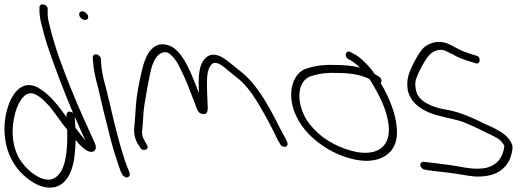

<svg xmlns="http://www.w3.org/2000/svg" viewBox="-23 -760 2386 866"><path d="M0 -135C9 -65 40 -11 81 28C117 62 171 97 228 83C304 59 316 -40 318 -129C334 -109 365 -73 391 -75C410 -77 414 -95 404 -116C370 -191 332 -273 298 -358C262 -447 224 -546 201 -644C195 -666 192 -684 192 -697V-720C192 -743 154 -748 155 -727V-705C156 -688 159 -668 166 -643C171 -620 179 -592 189 -560C223 -457 266 -347 306 -252C306 -251 307 -250 308 -249C304 -253 299 -255 295 -256C277 -259 277 -245 277 -232C242 -280 202 -334 153 -362C79 -407 34 -336 18 -293C2 -250 -8 -197 0 -135ZM58 -56C32 -108 31 -165 37 -208C43 -250 57 -296 81 -321C94 -337 115 -347 141 -332C167 -318 199 -285 217 -259L251 -213C260 -201 270 -186 280 -176C282 -108 278 -31 253 12C234 41 211 62 161 43C122 27 79 -14 58 -56ZM317 -183 314 -234C331 -196 346 -160 363 -126C356 -134 349 -142 342 -151C334 -162 326 -174 317 -183Z M335 -690C338 -679 349 -670 360 -670C371 -670 377 -677 374 -688C371 -699 359 -709 348 -709C337 -709 332 -701 335 -690ZM418 -370C423 -347 429 -324 435 -298C441 -272 447 -245 455 -216L477 -128C487 -88 511 -15 522 15L528 26C530 31 534 34 539 37C554 47 567 33 561 18L557 8C554 1 547 -16 538 -43C512 -123 490 -214 471 -298C465 -324 458 -348 453 -371C442 -408 435 -445 433 -475L432 -494C432 -499 429 -504 425 -508C412 -521 395 -515 395 -500L397 -480C399 -448 407 -410 418 -370Z M598 -112 609 -95C618 -74 655 -84 639 -107L629 -125C615 -149 617 -165 620 -189C621 -206 623 -226 624 -249C626 -285 653 -435 663 -463C670 -482 677 -496 685 -505C692 -514 700 -519 708 -522C730 -530 741 -520 757 -503C769 -490 781 -472 791 -449C813 -407 835 -348 852 -304C860 -283 865 -268 869 -261C873 -253 880 -248 890 -246C917 -241 915 -267 913 -295C912 -313 912 -332 911 -353C910 -399 908 -448 933 -471C953 -488 983 -461 1000 -447L1037 -417C1067 -395 1090 -370 1114 -336C1152 -282 1200 -192 1230 -128L1241 -110C1243 -105 1247 -102 1251 -100C1268 -92 1279 -104 1272 -120L1263 -139C1256 -151 1245 -171 1231 -199C1182 -296 1131 -386 1056 -443C1031 -462 1011 -481 985 -498C957 -516 925 -520 905 -499C870 -467 872 -404 874 -341C843 -417 804 -538 733 -557C694 -568 669 -550 654 -531C644 -519 636 -502 628 -481C621 -460 612 -424 602 -372C587 -291 590 -264 584 -201C580 -170 580 -144 598 -112Z M1291 -348C1285 -273 1324 -202 1370 -155C1406 -118 1458 -82 1508 -62C1552 -44 1613 -27 1666 -38C1739 -53 1776 -107 1766 -189C1761 -249 1733 -314 1708 -361L1694 -385C1700 -393 1699 -406 1687 -414L1666 -427C1661 -435 1656 -442 1651 -448C1630 -474 1598 -505 1573 -517L1560 -524C1539 -538 1526 -507 1547 -494L1560 -487C1568 -483 1578 -475 1592 -463C1594 -461 1597 -458 1601 -455C1566 -464 1527 -467 1485 -467C1434 -469 1390 -462 1355 -449C1316 -435 1295 -393 1291 -348ZM1356 -226C1311 -306 1320 -394 1376 -415C1405 -426 1448 -433 1492 -431C1552 -431 1602 -425 1644 -403L1650 -393C1683 -339 1722 -269 1730 -194C1739 -108 1690 -57 1587 -74C1513 -89 1441 -126 1394 -177C1380 -192 1366 -208 1356 -226Z M1877 -26C1866 -17 1877 2 1892 5L1909 8C1938 11 1968 16 2000 19C2037 23 2079 32 2116 36C2205 40 2251 10 2275 -39C2282 -55 2291 -83 2288 -104C2276 -138 2250 -158 2222 -173C2210 -180 2197 -187 2180 -194C2163 -201 2146 -210 2127 -219C2090 -236 2052 -252 2012 -261L1961 -271C1936 -277 1902 -291 1885 -305C1869 -318 1859 -329 1853 -353C1851 -364 1849 -377 1851 -392C1853 -406 1863 -429 1880 -462C1898 -494 1913 -514 1925 -522C1943 -534 1962 -540 1986 -531L2017 -516C2041 -501 2069 -491 2099 -482L2121 -475C2145 -466 2148 -505 2125 -509L2102 -516C2088 -521 2075 -525 2063 -530C2039 -540 2019 -554 1995 -564C1957 -577 1928 -571 1900 -554C1883 -544 1866 -520 1847 -484C1828 -448 1818 -421 1816 -404C1813 -386 1814 -369 1816 -354C1828 -300 1868 -272 1911 -253C1959 -233 2013 -227 2063 -211C2111 -192 2165 -165 2209 -143C2229 -133 2240 -123 2252 -103C2247 -51 2218 -10 2159 -1C2104 7 2047 -11 1996 -17C1965 -20 1933 -26 1906 -28L1890 -30C1885 -31 1880 -29 1877 -26Z"/></svg>

Font: Stray Cat
Style: OpObl
Weight: 400
Version: Version 1.0